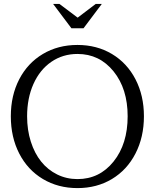

<svg xmlns="http://www.w3.org/2000/svg" viewBox="-20 -944 789 979"><path d="M375 -30.8Q487.3 -30.8 559.1 -120.4Q630.9 -210 630.9 -351.1Q630.9 -491.2 559.1 -580.1Q487.3 -668.9 375 -668.9Q300.3 -668.9 241.7 -628.7Q183.1 -588.4 150.6 -515.9Q118.2 -443.4 118.2 -351.1Q118.2 -281.2 137.2 -221.7Q156.2 -162.1 189.9 -120.1Q223.6 -78.1 271.5 -54.4Q319.3 -30.8 375 -30.8ZM35.2 -351.1Q35.2 -457 78.1 -539.8Q121.1 -622.6 198.5 -668.7Q275.9 -714.8 375 -714.8Q473.6 -714.8 550.8 -668.7Q627.9 -622.6 670.9 -539.6Q713.9 -456.5 713.9 -351.1Q713.9 -245.1 670.9 -161.4Q627.9 -77.6 550.8 -31.2Q473.6 15.1 375 15.1Q276.4 15.1 198.7 -31.2Q121.1 -77.6 78.1 -161.1Q35.2 -244.6 35.2 -351.1ZM251 -923.8H283.2L376 -854L467.8 -923.8H499L405.8 -799.8H344.2Z"/></svg>

Font: LT Superior Serif
Style: Regular
Weight: 400
Designer: Daniel Lyons
Foundry: LyonsType
Version: Version 2.120;FEAKit 1.0